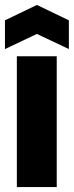

<svg xmlns="http://www.w3.org/2000/svg" viewBox="-23 -755 298 775"><path d="M-3 -557V-673L126 -735L255 -673V-557L126 -618ZM45 0V-528H206V0Z"/></svg>

Font: Bricolage Grotesque 36pt ExtraBold
Style: Regular
Weight: 800
Designer: Mathieu Triay
Foundry: Atelier Triay
Version: Version 1.000;gftools[0.9.30]